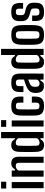

<svg xmlns="http://www.w3.org/2000/svg" viewBox="1362 -2202 848 3613"><g transform="rotate(-90 1786.5 -396.0)"><path d="M45 -703.5V-800H172.5V-703.5ZM51.5 0V-600H166V0Z M268.5 0V-600H383.5V-540H406.5Q426 -573.5 450.5 -591Q475 -608.5 518.5 -608.5Q580 -608.5 611.8 -574Q643.5 -539.5 643.5 -461V0H529V-470.5Q528.5 -498.5 514.5 -511.2Q500.5 -524 471.5 -524Q445.5 -524 419.5 -510.5Q393.5 -497 383.5 -473.5V0Z M860.5 8.5Q800 8.5 769.2 -25.8Q738.5 -60 734.5 -139Q733 -172 732.5 -214.8Q732 -257.5 732.2 -302.5Q732.5 -347.5 733 -388.8Q733.5 -430 734.5 -461Q738 -541 770.8 -574.8Q803.5 -608.5 862.5 -608.5Q907.5 -608.5 931 -591.2Q954.5 -574 974 -540H992V-800H1108.5V0H992V-60.5H973Q954 -26.5 929.2 -9Q904.5 8.5 860.5 8.5ZM906 -76Q932.5 -76 957 -89Q981.5 -102 992 -127V-473.5Q981.5 -498.5 957 -511.2Q932.5 -524 906.5 -524Q878.5 -524 865.8 -511.5Q853 -499 851.5 -473.5Q849 -417 848.2 -356.8Q847.5 -296.5 848.2 -238.2Q849 -180 851 -131Q852.5 -101.5 865.2 -88.8Q878 -76 906 -76Z M1205 -703.5V-800H1332.5V-703.5ZM1211.5 0V-600H1326V0Z M1660.5 -380.5Q1661 -393.5 1661.2 -409.8Q1661.5 -426 1661.2 -442Q1661 -458 1660.5 -470Q1659.5 -497.5 1646.2 -509.8Q1633 -522 1598.5 -522Q1564.5 -522 1550.8 -510Q1537 -498 1536 -469.5Q1534.5 -423.5 1533.8 -381.8Q1533 -340 1533 -300Q1533 -260 1533.8 -219Q1534.5 -178 1536 -133Q1537 -103 1551.8 -90.5Q1566.5 -78 1600 -78Q1634 -78 1646.8 -91.2Q1659.5 -104.5 1660.5 -133.5Q1661.5 -151.5 1661.5 -171.8Q1661.5 -192 1660.5 -221.5H1774Q1775.5 -209.5 1775.8 -186Q1776 -162.5 1775 -145.5Q1771.5 -63.5 1731 -27.5Q1690.5 8.5 1600 8.5Q1505 8.5 1464.2 -27.8Q1423.5 -64 1419 -145.5Q1418 -175 1417.2 -216Q1416.5 -257 1416.5 -301.2Q1416.5 -345.5 1417.2 -385.5Q1418 -425.5 1419 -453Q1424.5 -537 1466.2 -572.8Q1508 -608.5 1598.5 -608.5Q1690 -608.5 1731 -573.2Q1772 -538 1775 -457.5Q1776 -439 1775.8 -415.5Q1775.5 -392 1774 -380.5Z M1977.5 7Q1914.5 7 1882.2 -23.8Q1850 -54.5 1844.5 -124Q1844 -134.5 1843.8 -147.5Q1843.5 -160.5 1844 -170.5Q1847 -209 1860.8 -237.5Q1874.5 -266 1904.5 -288.5Q1934.5 -311 1985 -331.5Q2012 -342 2038.8 -351Q2065.5 -360 2096 -368.5V-465Q2096 -495 2081.5 -508.5Q2067 -522 2034 -522Q2005.5 -522 1989.8 -510.5Q1974 -499 1972.5 -471Q1972 -461 1971.8 -441.8Q1971.5 -422.5 1971.8 -404.5Q1972 -386.5 1972.5 -380H1861Q1860.5 -394 1860 -415.5Q1859.5 -437 1860 -457.5Q1862.5 -510 1879.8 -543.2Q1897 -576.5 1935.2 -592.5Q1973.5 -608.5 2038 -608.5Q2103.5 -608.5 2140.8 -591.2Q2178 -574 2193.2 -536.8Q2208.5 -499.5 2208.5 -440L2208 0H2094V-60.5H2077Q2061 -27 2040.2 -10Q2019.5 7 1977.5 7ZM2019.5 -76Q2045 -76 2064.5 -89Q2084 -102 2094.5 -125L2095.5 -287.5Q2075.5 -282 2054.5 -274.8Q2033.5 -267.5 2012 -256Q1980 -240.5 1970.2 -218.8Q1960.5 -197 1959.5 -170.5Q1959 -157.5 1959.2 -150Q1959.5 -142.5 1960 -132Q1962.5 -105.5 1977.5 -90.8Q1992.5 -76 2019.5 -76Z M2425.5 8.5Q2365 8.5 2334.2 -25.8Q2303.5 -60 2299.5 -139Q2298 -172 2297.5 -214.8Q2297 -257.5 2297.2 -302.5Q2297.5 -347.5 2298 -388.8Q2298.5 -430 2299.5 -461Q2303 -541 2335.8 -574.8Q2368.5 -608.5 2427.5 -608.5Q2472.5 -608.5 2496 -591.2Q2519.5 -574 2539 -540H2557V-800H2673.5V0H2557V-60.5H2538Q2519 -26.5 2494.2 -9Q2469.5 8.5 2425.5 8.5ZM2471 -76Q2497.5 -76 2522 -89Q2546.5 -102 2557 -127V-473.5Q2546.5 -498.5 2522 -511.2Q2497.5 -524 2471.5 -524Q2443.5 -524 2430.8 -511.5Q2418 -499 2416.5 -473.5Q2414 -417 2413.2 -356.8Q2412.5 -296.5 2413.2 -238.2Q2414 -180 2416 -131Q2417.5 -101.5 2430.2 -88.8Q2443 -76 2471 -76Z M2935.5 8.5Q2870.5 8.5 2831.2 -8.5Q2792 -25.5 2773.5 -63Q2755 -100.5 2751.5 -162Q2750.5 -187 2749.8 -222.2Q2749 -257.5 2749 -297Q2749 -336.5 2749.8 -373.5Q2750.5 -410.5 2751.5 -438.5Q2755.5 -500.5 2774 -538Q2792.5 -575.5 2831.5 -592Q2870.5 -608.5 2935.5 -608.5Q3002 -608.5 3040.8 -591.2Q3079.5 -574 3097.2 -536.5Q3115 -499 3118.5 -438.5Q3119.5 -412 3120.2 -376.2Q3121 -340.5 3121 -301.8Q3121 -263 3120.2 -226.5Q3119.5 -190 3118.5 -162Q3115 -100.5 3097 -63Q3079 -25.5 3040.2 -8.5Q3001.5 8.5 2935.5 8.5ZM2935.5 -78Q2972.5 -78 2987.5 -92.2Q3002.5 -106.5 3003.5 -134.5Q3005 -179.5 3005.8 -220.8Q3006.5 -262 3006.5 -301.8Q3006.5 -341.5 3005.8 -382Q3005 -422.5 3003.5 -466Q3002.5 -495 2987.2 -508.5Q2972 -522 2935.5 -522Q2899.5 -522 2883.2 -507.5Q2867 -493 2866 -465Q2865 -430 2864.2 -390Q2863.5 -350 2863.5 -307.5Q2863.5 -265 2864.2 -221.8Q2865 -178.5 2867 -135.5Q2868 -106 2883.8 -92Q2899.5 -78 2935.5 -78Z M3364 8.5Q3275 8.5 3237.8 -27.5Q3200.5 -63.5 3197 -145.5Q3196.5 -166 3196.8 -184.2Q3197 -202.5 3198 -215.5H3301Q3299.5 -186 3300 -166.8Q3300.5 -147.5 3300.5 -133Q3302 -102.5 3317 -90.2Q3332 -78 3364 -78Q3400 -78 3416.2 -90.5Q3432.5 -103 3433 -133.5Q3433 -147.5 3433 -153.5Q3433 -159.5 3433 -165.2Q3433 -171 3433 -183.5Q3432.5 -208.5 3423.8 -222.5Q3415 -236.5 3391 -243L3325.5 -260.5Q3281.5 -272.5 3252.8 -291Q3224 -309.5 3209.5 -338.5Q3195 -367.5 3194.5 -411.5Q3194.5 -424 3194.5 -433.2Q3194.5 -442.5 3194.5 -452.5Q3195.5 -536 3234.8 -572.2Q3274 -608.5 3369.5 -608.5Q3458 -608.5 3495.5 -573.5Q3533 -538.5 3536.5 -456.5Q3537 -446 3536.8 -422Q3536.5 -398 3535 -386H3428.5Q3429.5 -399 3429.5 -415Q3429.5 -431 3429.5 -445.8Q3429.5 -460.5 3429 -470Q3427.5 -498.5 3415 -510.2Q3402.5 -522 3369.5 -522Q3336 -522 3322.8 -510.2Q3309.5 -498.5 3308.5 -469.5Q3308.5 -464 3308 -453Q3307.5 -442 3307.5 -421.5Q3308 -393.5 3316.5 -377Q3325 -360.5 3353 -353L3411.5 -338.5Q3477 -323.5 3509 -289.2Q3541 -255 3541 -188.5Q3541 -176.5 3541 -166Q3541 -155.5 3540.5 -142.5Q3539.5 -62 3499.5 -26.8Q3459.5 8.5 3364 8.5Z"/></g></svg>

Font: Big Shoulders Text Thin
Style: Bold
Weight: 700
Version: Version 2.002